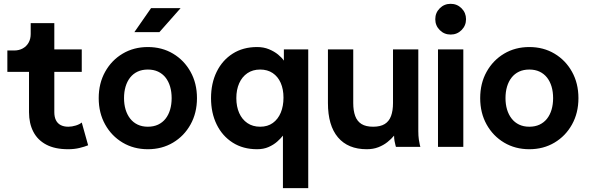

<svg xmlns="http://www.w3.org/2000/svg" viewBox="-20 -765 3069 1000"><path d="M53.5 -502H18.3V-390.6H131.1V-180.7Q131.1 -122.3 153.6 -78.9Q176 -35.4 221.2 -11.6Q266.4 12.2 334.7 12.2Q367.2 12.2 393.8 5.7Q420.4 -0.7 439 -8.3L405.8 -127Q395.3 -117.7 374.9 -111.3Q354.5 -105 335.7 -105Q312.3 -105 295.9 -113.6Q279.5 -122.3 271.2 -139.2Q262.9 -156 262.9 -180.7V-390.6H405.8V-507.8H262.9V-644.5H139.9V-587.9Q139.9 -562.3 129 -543Q118.2 -523.7 98.6 -512.8Q79.1 -502 53.5 -502Z M626 -253.9Q626 -286.6 634 -313.8Q642.1 -341.1 657.8 -361.1Q673.6 -381.1 696.8 -392Q720 -402.8 750 -402.8Q780 -402.8 803.2 -392Q826.4 -381.1 842.2 -361.1Q857.9 -341.1 866 -313.8Q874 -286.6 874 -253.9Q874 -221.4 866 -194.1Q857.9 -166.7 842.2 -146.7Q826.4 -126.7 803.2 -115.8Q780 -105 750 -105Q720 -105 696.8 -116.1Q673.6 -127.2 657.8 -147.5Q642.1 -167.7 634 -194.8Q626 -221.9 626 -253.9ZM494.1 -253.9Q494.1 -176.8 527.6 -116.7Q561 -56.6 618.9 -22.2Q676.8 12.2 750 12.2Q823.5 12.2 881.2 -22.2Q939 -56.6 972.4 -116.7Q1005.9 -176.8 1005.9 -253.9Q1005.9 -331.1 972.4 -391.1Q939 -451.2 881.2 -485.6Q823.5 -520 750 -520Q676.8 -520 618.9 -485.6Q561 -451.2 527.6 -391.1Q494.1 -331.1 494.1 -253.9ZM810.3 -597.7 920.7 -722.7H766.8L679.9 -597.7Z M1456.5 -256.3Q1456.5 -212.4 1442.3 -178.2Q1428 -144 1400.9 -124.5Q1373.8 -105 1335 -105Q1296.4 -105 1268.6 -123.9Q1240.7 -142.8 1225.8 -176.4Q1210.9 -210 1210.9 -253.9Q1210.9 -297.9 1225.8 -331.4Q1240.7 -365 1268.6 -383.9Q1296.4 -402.8 1335 -402.8Q1373 -402.8 1400.3 -384.5Q1427.5 -366.2 1442 -333.3Q1456.5 -300.3 1456.5 -256.3ZM1585.4 -425.8Q1585.4 -450.7 1585.4 -469.2Q1585.4 -487.8 1585.4 -497.8Q1585.4 -507.8 1585.4 -507.8H1458.5V-449.2Q1448.2 -464.6 1428.2 -481Q1408.2 -497.3 1380.5 -508.7Q1352.8 -520 1319.1 -520Q1245.8 -520 1191.9 -485.6Q1137.9 -451.2 1108.5 -391.1Q1079.1 -331.1 1079.1 -253.9Q1079.1 -176.8 1108.5 -116.7Q1137.9 -56.6 1191.9 -22.2Q1245.8 12.2 1319.1 12.2Q1352.8 12.2 1378.8 0.7Q1404.8 -10.7 1423.5 -27.2Q1442.1 -43.7 1453.6 -58.6V214.8H1585.4Z M1819.8 -507.8H1688V-228.5Q1688 -111.3 1740.2 -49.6Q1792.5 12.2 1890.1 12.2Q1923.8 12.2 1950.4 1.8Q1977.1 -8.5 1997.6 -24.8Q2018.1 -41 2032.5 -58.6Q2032.5 -43.9 2034.9 -30.5Q2037.4 -17.1 2039.8 -8.5Q2042.2 0 2042.2 0H2169.4Q2169.4 0 2166.7 -10Q2164.1 -20 2161.4 -38.6Q2158.7 -57.1 2158.7 -82V-507.8H2026.9V-228.5Q2026.9 -188.5 2016.7 -160.9Q2006.6 -133.3 1983.9 -119.1Q1961.2 -105 1923.3 -105Q1885.5 -105 1862.8 -119.1Q1840.1 -133.3 1830 -160.9Q1819.8 -188.5 1819.8 -228.5Z M2261.2 0H2393.1V-507.8H2261.2ZM2247.1 -665Q2247.1 -631.6 2270.4 -608.3Q2293.7 -585 2327.1 -585Q2360.6 -585 2383.9 -608.3Q2407.2 -631.6 2407.2 -665Q2407.2 -698.5 2383.9 -721.8Q2360.6 -745.1 2327.1 -745.1Q2293.7 -745.1 2270.4 -721.8Q2247.1 -698.5 2247.1 -665Z M2612.8 -253.9Q2612.8 -286.6 2620.8 -313.8Q2628.9 -341.1 2644.7 -361.1Q2660.4 -381.1 2683.6 -392Q2706.8 -402.8 2736.8 -402.8Q2766.8 -402.8 2790 -392Q2813.2 -381.1 2829 -361.1Q2844.7 -341.1 2852.8 -313.8Q2860.8 -286.6 2860.8 -253.9Q2860.8 -221.4 2852.8 -194.1Q2844.7 -166.7 2829 -146.7Q2813.2 -126.7 2790 -115.8Q2766.8 -105 2736.8 -105Q2706.8 -105 2683.6 -116.1Q2660.4 -127.2 2644.7 -147.5Q2628.9 -167.7 2620.8 -194.8Q2612.8 -221.9 2612.8 -253.9ZM2481 -253.9Q2481 -176.8 2514.4 -116.7Q2547.9 -56.6 2605.7 -22.2Q2663.6 12.2 2736.8 12.2Q2810.3 12.2 2868 -22.2Q2925.8 -56.6 2959.2 -116.7Q2992.7 -176.8 2992.7 -253.9Q2992.7 -331.1 2959.2 -391.1Q2925.8 -451.2 2868 -485.6Q2810.3 -520 2736.8 -520Q2663.6 -520 2605.7 -485.6Q2547.9 -451.2 2514.4 -391.1Q2481 -331.1 2481 -253.9Z"/></svg>

Font: Giphurs
Style: Regular
Weight: 400
Version: Version 2.010